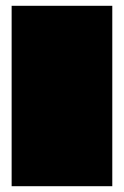

<svg xmlns="http://www.w3.org/2000/svg" viewBox="-20 -640 426 660"><path d="M20 0Q20 -56 20 -112.5Q20 -169 20 -225Q20 -281 20 -337.5Q20 -394 20 -451Q20 -493 20 -535.5Q20 -578 20 -620Q78 -620 135.5 -620Q193 -620 251 -620Q309 -620 366 -620Q366 -543 366 -465.5Q366 -388 366 -310Q366 -232 366 -154.5Q366 -77 366 0Z"/></svg>

Font: Climate Crisis
Style: Regular
Weight: 400
Version: Version 1.003